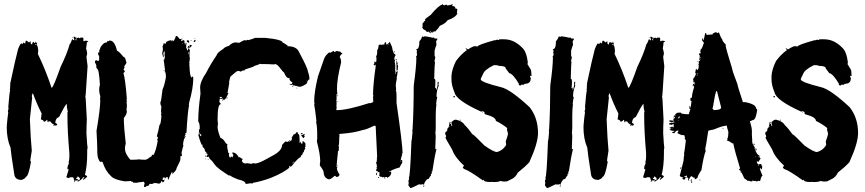

<svg xmlns="http://www.w3.org/2000/svg" viewBox="-20 -919 4451 988"><path d="M358.4 -729.5H366.2Q366.2 -725.1 377.9 -723.6Q381.8 -725.6 383.8 -725.6L391.6 -721.7Q392.1 -725.6 395.5 -725.6H405.3Q409.2 -725.1 409.2 -721.7V-708Q411.1 -708 411.1 -706.1Q417.5 -710 422.9 -710Q434.6 -708 434.6 -704.1Q426.8 -702.6 426.8 -700.2Q426.8 -691.4 422.9 -668.9Q426.8 -660.6 428.7 -643.6L424.8 -626Q429.2 -585.9 430.7 -579.1L420.9 -430.7H418.9L420.9 -426.8L418.9 -422.9Q420.9 -418.9 420.9 -417H418.9L420.9 -413.1Q426.8 -313.5 426.8 -303.7Q424.8 -264.6 424.8 -233.4Q428.7 -164.6 430.7 -159.2L428.7 -147.5V-127.9Q428.7 -65.4 417 -18.6Q419.9 -18.6 428.7 -12.7Q428.7 -6.8 409.2 6.8L407.2 2.9L415 -6.8H407.2Q407.2 -0.5 383.8 14.6H377.9Q377.9 10.7 383.8 10.7V8.8H379.9Q369.1 10.7 364.3 10.7L366.2 14.6L362.3 16.6H360.4L362.3 12.7V10.7Q358.9 -6.8 354.5 -6.8H340.8Q335.9 -2.9 333 -2.9Q329.6 -2.9 321.3 -6.8L333 -45.9Q331.1 -45.9 331.1 -47.9Q333 -47.9 333 -49.8H331.1L327.1 -47.9V-53.7Q327.1 -64.9 335 -79.1L333 -83Q336.9 -97.7 336.9 -110.4V-131.8Q327.1 -242.7 327.1 -319.3V-340.8Q327.1 -342.8 329.1 -342.8Q323.2 -365.2 323.2 -385.7Q310.1 -369.6 284.2 -317.4Q264.6 -310.1 264.6 -286.1Q268.1 -286.1 274.4 -280.3Q272.5 -272.5 266.6 -272.5L262.7 -274.4L254.9 -270.5V-272.5L258.8 -278.3Q250.5 -278.3 239.3 -293.9Q232.9 -293.9 229.5 -295.9V-290H227.5Q223.6 -290 223.6 -301.8H219.7Q219.7 -296.9 206.1 -292Q202.6 -303.7 190.4 -303.7L194.3 -335Q170.9 -380.4 149.4 -438.5Q146 -438.5 143.6 -424.8L145.5 -417Q145.5 -414.6 133.8 -305.7Q137.7 -201.2 143.6 -143.6L135.7 -92.8Q137.7 -86.9 139.6 -86.9Q126 -8.8 112.3 -8.8Q112.3 -0.5 90.8 6.8Q58.1 6.8 53.7 -20.5Q36.1 -131.8 34.2 -159.2Q14.6 -204.1 14.6 -266.6H16.6Q16.6 -268.6 14.6 -268.6Q18.6 -314.9 22.5 -340.8Q22.5 -342.8 20.5 -342.8Q22.5 -357.4 24.4 -362.3L22.5 -366.2Q28.3 -442.4 32.2 -454.1Q32.2 -456.1 30.3 -456.1L32.2 -465.8V-481.4Q32.2 -483.4 34.2 -483.4L32.2 -487.3Q59.6 -616.7 73.2 -667Q80.6 -687 88.9 -696.3L94.7 -692.4H96.7Q97.7 -700.2 102.5 -700.2Q103 -696.3 106.4 -696.3H110.4Q110.4 -710 116.2 -710L129.9 -700.2Q129.9 -703.1 135.7 -706.1H137.7V-696.3Q137.7 -693.4 143.6 -690.4H145.5Q145.5 -701.2 153.3 -704.1Q155.3 -700.2 155.3 -698.2H157.2Q161.1 -698.2 161.1 -704.1H163.1Q163.1 -698.2 165 -698.2Q168.9 -700.2 170.9 -700.2V-698.2Q170.9 -696.8 168.9 -686.5Q174.8 -686.5 176.8 -655.3L174.8 -641.6Q213.9 -561.5 245.1 -467.8H247.1Q256.3 -474.1 292 -575.2Q325.2 -643.1 338.9 -692.4Q342.3 -692.4 350.6 -715.8L354.5 -717.8Q354.5 -711.9 362.3 -711.9V-713.9Q358.4 -728.5 358.4 -729.5ZM350.6 -725.6H354.5V-723.6H350.6ZM368.2 -717.8Q370.1 -713.9 370.1 -711.9H374L372.1 -715.8L376 -721.7H374Q368.2 -719.7 368.2 -717.8ZM161.1 -692.4V-688.5H167V-690.4Q165 -690.4 161.1 -692.4ZM376 -8.8 377.9 -4.9V-2.9H376L372.1 -4.9V1Q377.4 1 383.8 6.8H387.7Q391.6 6.8 391.6 1Q390.6 -4.4 381.8 -10.7Q377.9 -8.8 376 -8.8Z M886.7 -733.9H888.7Q895.5 -731.9 904.3 -718.3H910.2Q911.1 -718.3 918 -720.2V-716.3H912.1V-708.5H916L921.9 -712.4H925.8Q925.8 -706.5 929.7 -706.5V-704.6L927.7 -700.7Q931.6 -700.7 931.6 -689H933.6L935.5 -698.7H939.5L937.5 -675.3L943.4 -663.6Q941.4 -663.6 941.4 -661.6L945.3 -659.7H947.3V-669.4H951.2Q954.1 -669.4 957 -659.7L955.1 -646V-634.3Q955.1 -626.5 957 -618.7Q955.1 -597.2 953.1 -597.2L955.1 -593.3V-587.4Q955.1 -585.4 953.1 -585.4Q955.1 -581.5 955.1 -579.6Q957 -521 966.8 -519V-524.9H968.8Q974.6 -524.9 974.6 -517.1Q974.6 -464.4 953.1 -390.1Q953.1 -382.3 951.2 -382.3L953.1 -378.4Q945.3 -342.3 939.5 -235.8Q935.5 -233.9 933.6 -233.9L935.5 -224.1L931.6 -226.1V-220.2Q935.5 -220.2 935.5 -218.3Q923.3 -201.2 921.9 -175.3Q923.8 -171.4 923.8 -169.4Q919.9 -160.6 914.1 -132.3Q916 -125 916 -116.7Q912.6 -114.7 908.2 -114.7V-99.1Q908.2 -91.3 888.7 -54.2Q888.7 -41.5 865.2 -22.9V-24.9Q869.1 -29.8 869.1 -30.8Q867.2 -30.8 863.3 -32.7Q847.7 0.5 847.7 4.4H843.8V-7.3H834Q834 -1.5 830.1 -1.5Q826.2 -1.5 826.2 -7.3Q816.4 -5.9 816.4 6.3Q818.4 6.3 822.3 8.3Q822.8 4.4 826.2 4.4V6.3Q826.2 17.1 816.4 20Q814.5 16.1 814.5 14.2H808.6Q808.6 25.9 796.9 25.9Q783.2 24.4 783.2 22L779.3 23.9L775.4 22Q765.6 27.8 759.8 27.8H755.9L752 25.9Q744.1 33.2 744.1 37.6H734.4Q732.4 43.5 722.7 43.5L720.7 39.6Q724.6 24.9 724.6 22Q720.7 22 720.7 16.1Q684.6 20 679.7 22Q675.8 20 673.8 20L669.9 22Q664.1 22 664.1 16.1H660.2L656.2 18.1V12.2Q629.4 14.2 623 14.2Q569.3 6.3 552.7 -11.2Q522 -39.1 507.8 -85.4Q503.9 -87.4 502 -87.4Q498 -85.4 496.1 -85.4Q480.5 -100.1 480.5 -140.1V-151.9Q480.5 -178.7 476.6 -245.6Q496.1 -359.4 496.1 -405.8Q496.1 -407.7 494.1 -407.7L496.1 -417.5V-423.3Q490.2 -442.4 490.2 -456.5Q490.2 -470.7 494.1 -481.9Q489.7 -565.9 478.5 -565.9Q474.6 -574.2 474.6 -575.7L476.6 -579.6Q472.7 -591.8 468.8 -597.2V-603Q468.8 -607.9 476.6 -608.9Q482.9 -605 486.3 -605L490.2 -610.8V-630.4Q484.4 -638.2 484.4 -642.1Q486.3 -646 486.3 -647.9Q484.4 -647.9 484.4 -649.9H486.3L490.2 -647.9Q490.2 -655.8 492.2 -655.8L490.2 -659.7V-661.6Q494.6 -661.6 496.1 -673.3Q511.2 -700.7 529.3 -700.7L533.2 -708.5L537.1 -706.5L543 -710.4H544.9Q570.3 -710.4 582 -657.7Q589.8 -657.7 615.2 -626.5Q625 -626.5 628.9 -601.1Q630.9 -601.1 630.9 -599.1Q630.9 -592.3 619.1 -577.6L621.1 -573.7Q618.7 -564 615.2 -564L623 -550.3Q621.1 -550.3 615.2 -542.5Q625 -512.2 632.8 -409.7Q632.8 -407.7 630.9 -407.7L632.8 -397.9Q632.8 -394 630.9 -394L632.8 -380.4V-370.6Q632.8 -363.8 630.9 -353Q632.8 -349.1 632.8 -347.2Q632.8 -329.6 617.2 -312Q617.2 -265.1 627 -181.2Q623 -163.6 623 -155.8Q623 -127.9 650.4 -97.2H668Q683.1 -97.2 695.3 -99.1Q705.1 -97.2 720.7 -97.2H728.5Q735.8 -97.2 755.9 -112.8Q761.7 -112.8 761.7 -122.6H765.6L769.5 -120.6Q782.2 -141.6 791 -190.9V-194.8Q789.1 -198.7 789.1 -200.7Q793 -207 793 -212.4Q790 -212.4 787.1 -218.3Q794.9 -242.7 800.8 -276.9Q807.6 -276.9 810.5 -321.8L808.6 -331.5L810.5 -335.4Q808.6 -343.3 808.6 -349.1Q808.6 -353.5 810.5 -370.6Q804.7 -381.3 804.7 -392.1Q809.1 -392.1 816.4 -458.5Q826.2 -478.5 834 -522.9Q832 -543.5 832 -546.4H828.1V-550.3Q828.1 -552.2 830.1 -552.2L822.3 -610.8Q828.1 -610.8 828.1 -630.4Q828.1 -632.3 826.2 -636.2Q828.1 -640.1 828.1 -642.1L826.2 -655.8H824.2Q824.2 -650.9 820.3 -646Q822.3 -635.3 822.3 -628.4V-626.5H818.4Q818.4 -633.3 814.5 -644Q818.4 -661.6 818.4 -667.5Q818.4 -668.9 816.4 -679.2Q822.3 -693.8 822.3 -696.8H824.2Q825.2 -696.8 830.1 -692.9H832Q832 -708 861.3 -712.4Q863.3 -708.5 863.3 -706.5H867.2V-712.4H871.1V-708.5H875Q875 -710.4 884.8 -730Q882.8 -730 882.8 -731.9ZM980.5 -720.2H984.4V-718.3H980.5ZM984.4 -714.4 986.3 -710.4V-708.5Q986.3 -705.6 980.5 -702.6Q976.6 -702.6 976.6 -706.5Q976.6 -709.5 984.4 -714.4ZM949.2 -712.4 953.1 -706.5V-698.7H951.2Q942.4 -702.6 941.4 -706.5V-710.4Q942.4 -710.4 949.2 -712.4ZM964.8 -712.4V-708.5H960.9Q961.4 -712.4 964.8 -712.4ZM929.7 -710.4H931.6V-706.5H929.7ZM918 -696.8V-692.9H919.9V-696.8ZM957 -689Q960.4 -687 966.8 -687V-685.1Q961.9 -673.3 951.2 -673.3H945.3V-675.3Q948.2 -683.1 951.2 -683.1Q951.7 -679.2 955.1 -679.2H957V-681.2Q955.1 -685.1 955.1 -687Q957 -687 957 -689ZM949.2 -649.9V-646Q953.1 -646 953.1 -649.9ZM947.3 -644V-640.1H951.2V-644ZM822.3 -558.1H826.2V-554.2H822.3ZM929.7 -218.3V-214.4H931.6V-218.3Z M1291 -724.1H1345.7Q1435.5 -715.3 1435.5 -698.7Q1441.4 -698.7 1459 -685.1H1460.9L1459 -681.2Q1507.3 -681.2 1519.5 -649.9Q1564.5 -566.4 1564.5 -550.3Q1572.3 -531.7 1572.3 -511.2Q1564.5 -508.8 1558.6 -489.7Q1543.5 -477.5 1525.4 -472.2Q1523.4 -472.2 1523.4 -474.1Q1521.5 -474.1 1521.5 -472.2Q1517.6 -472.2 1502 -478V-476.1Q1495.6 -480 1490.2 -480Q1490.2 -478 1488.3 -478Q1488.3 -483.9 1484.4 -483.9L1480.5 -481.9L1470.7 -483.9V-487.8H1472.7Q1474.6 -487.8 1474.6 -485.8Q1484.4 -485.8 1484.4 -495.6Q1468.8 -502 1468.8 -519L1464.8 -517.1Q1453.1 -517.1 1441.4 -546.4Q1438 -546.4 1414.1 -577.6Q1407.2 -585.4 1398.4 -589.4Q1394 -589.4 1390.6 -587.4Q1356 -589.4 1334 -589.4H1322.3L1318.4 -591.3Q1318.4 -588.9 1289.1 -579.6Q1284.7 -574.7 1242.2 -562Q1238.3 -559.6 1238.3 -556.2H1228.5L1218.8 -550.3L1209 -554.2Q1205.1 -552.2 1203.1 -552.2V-554.2Q1199.2 -554.2 1168 -526.9Q1164.6 -526.9 1158.2 -495.6Q1158.2 -493.7 1160.2 -493.7L1150.4 -439L1154.3 -440.9H1156.2Q1140.6 -406.2 1134.8 -405.8H1130.9Q1126 -405.8 1125 -413.6L1119.1 -409.7H1117.2L1113.3 -411.6L1109.4 -405.8V-397.9Q1109.4 -388.2 1115.2 -388.2V-382.3Q1099.6 -382.3 1099.6 -304.2V-302.2Q1099.6 -297.9 1101.6 -280.8Q1099.6 -270.5 1099.6 -261.2Q1103.5 -234.9 1115.2 -208.5Q1127 -208.5 1142.6 -181.2Q1150.4 -178.2 1150.4 -175.3Q1150.4 -171.4 1148.4 -171.4Q1150.4 -145.5 1154.3 -142.1Q1154.3 -140.1 1152.3 -140.1Q1154.3 -130.4 1160.2 -130.4L1158.2 -126.5V-124.5Q1158.2 -109.4 1166 -106.9Q1166 -114.7 1169.9 -114.7Q1169.9 -111.8 1175.8 -108.9L1181.6 -122.6Q1178.7 -122.6 1175.8 -128.4V-134.3H1177.7Q1195.8 -134.3 1209 -108.9L1212.9 -110.8Q1225.6 -101.1 1228.5 -101.1V-97.2H1224.6Q1224.6 -77.6 1246.1 -77.6Q1248 -77.6 1248 -79.6Q1272.9 -75.7 1277.3 -75.7Q1277.8 -79.6 1281.2 -79.6Q1282.7 -79.6 1293 -77.6Q1310.5 -77.6 1355.5 -103Q1402.8 -127.9 1408.2 -134.3Q1431.6 -151.9 1431.6 -173.3Q1446.8 -190.9 1449.2 -190.9L1462.9 -189V-192.9H1464.8L1470.7 -189V-192.9L1466.8 -198.7H1468.8L1476.6 -192.9Q1482.4 -198.7 1482.4 -210.4H1480.5V-212.4Q1483.4 -212.4 1490.2 -226.1Q1505.9 -232.4 1505.9 -239.7H1509.8Q1509.8 -235.8 1519.5 -224.1L1521.5 -210.4H1519.5L1521.5 -206.5V-183.1H1523.4V-189H1527.3Q1527.3 -179.2 1535.2 -179.2Q1537.1 -187 1537.1 -192.9H1539.1Q1550.8 -185.5 1552.7 -177.2L1550.8 -173.3L1552.7 -163.6Q1548.8 -163.1 1548.8 -159.7Q1550.8 -156.2 1550.8 -151.9Q1545.9 -151.9 1543 -136.2Q1538.6 -136.2 1535.2 -122.6Q1530.3 -122.6 1525.4 -108.9Q1516.1 -108.9 1480.5 -64Q1477.5 -64 1472.7 -60.1V-65.9Q1469.7 -65.9 1466.8 -58.1H1470.7Q1443.8 -32.2 1373 -3.4Q1325.7 14.2 1281.2 22L1279.3 25.9L1271.5 23.9Q1248 27.8 1244.1 27.8Q1244.1 12.2 1205.1 4.4Q1176.3 -6.3 1162.1 -17.1L1158.2 -15.1Q1102.5 -51.3 1101.6 -56.2Q1095.7 -56.2 1072.3 -89.4Q1054.7 -104.5 1054.7 -112.8L1044.9 -110.8Q1044.9 -112.8 1043 -112.8L1048.8 -126.5Q1044.9 -126.5 1044.9 -132.3H1043V-128.4H1039.1V-130.4Q1043 -135.3 1043 -136.2Q1033.2 -137.2 1033.2 -151.9Q1021.5 -162.6 1021.5 -169.4L1023.4 -173.3V-175.3H1021.5V-171.4Q1015.1 -171.4 1000 -226.1Q1003.9 -226.1 1003.9 -230Q1002 -233.9 1002 -235.8L1005.9 -237.8L1003.9 -241.7V-253.4H1007.8V-261.2Q1007.8 -284.2 1000 -294.4Q1000 -353.5 1011.7 -437L1009.8 -468.3Q1009.8 -499.5 1041 -544.4Q1062.5 -587.4 1095.7 -636.2Q1096.2 -646.5 1128.9 -667.5Q1135.7 -677.2 1158.2 -683.1Q1174.3 -700.7 1193.4 -700.7L1210.9 -698.7Q1233.9 -712.4 1240.2 -712.4Q1242.2 -712.4 1246.1 -710.4L1253.9 -714.4L1257.8 -712.4Q1286.6 -720.2 1291 -724.1ZM1558.6 -503.4V-499.5H1560.5V-503.4ZM1488.3 -478V-472.2H1484.4V-474.1Q1484.9 -478 1488.3 -478ZM1505.9 -468.3Q1509.8 -467.8 1509.8 -464.4H1505.9ZM1111.3 -421.4V-413.6Q1121.6 -413.6 1123 -419.4V-421.4L1119.1 -419.4H1115.2ZM1146.5 -417.5H1150.4V-415.5Q1150.4 -411.6 1146.5 -411.6ZM1123 -405.8H1128.9Q1128.9 -401.9 1125 -401.9H1123ZM1005.9 -235.8V-233.9Q1009.3 -218.3 1013.7 -218.3H1015.6V-224.1Q1007.8 -231.9 1007.8 -235.8ZM1531.2 -233.9H1537.1V-230L1529.3 -228L1527.3 -231.9ZM1546.9 -230 1548.8 -226.1Q1544.9 -225.6 1544.9 -222.2V-220.2H1548.8V-218.3L1543 -210.4Q1544.9 -210.4 1544.9 -208.5H1541L1529.3 -222.2Q1545.4 -230 1546.9 -230ZM1037.1 -118.7H1041V-112.8H1037.1ZM1035.2 -103H1037.1V-99.1H1035.2ZM1048.8 -101.1H1052.7V-97.2Q1048.8 -97.2 1048.8 -101.1ZM1490.2 -87.4V-81.5Q1494.1 -81.5 1494.1 -85.4ZM1484.4 -81.5V-79.6H1488.3V-81.5Z M1975.6 -689.9V-686Q1979.5 -686 1979.5 -689.9ZM2006.8 -654.8H2010.7V-648.9Q2006.8 -648.9 2006.8 -652.8ZM2016.6 -615.7H2020.5V-607.9Q2016.6 -607.9 2016.6 -611.8ZM2018.6 -604H2020.5Q2023.9 -604 2026.4 -590.3Q2024.4 -586.4 2024.4 -584.5Q2028.3 -584 2028.3 -580.6L2026.4 -561Q2028.3 -561 2028.3 -559.1L2020.5 -555.2V-586.4Q2020.5 -590.8 2018.6 -594.2L2020.5 -598.1Q2018.6 -602.1 2018.6 -604ZM1713.9 -428.2H1717.8V-424.3H1713.9ZM1715.8 -398.9H1719.7V-397H1715.8ZM2040 -88.4H2043.9V-92.3Q2040 -91.8 2040 -88.4ZM1713.9 -68.8H1717.8V-66.9H1713.9ZM1983.4 -39.6V-33.7H1985.4V-39.6ZM1920.9 -31.7V-29.8L1918.9 -18.1H1915V-20Q1916.5 -31.7 1920.9 -31.7ZM1924.8 -8.3H1930.7V-4.4H1924.8ZM1736.3 -650.4Q1735.8 -649.9 1735.4 -648.9Q1735.4 -645 1741.2 -645V-641.1Q1733.4 -641.1 1727.5 -623.5Q1734.4 -623.5 1735.4 -598.1Q1713.9 -511.7 1713.9 -461.4L1715.8 -434.1H1711.9V-404.8Q1711.9 -402.8 1710 -402.8L1711.9 -398.9V-379.4Q1711.9 -377.4 1710 -377.4L1711.9 -373.5V-359.9Q1711.9 -357.9 1710 -357.9Q1711.9 -354 1711.9 -352.1Q1767.6 -352.1 1881.8 -389.2V-387.2Q1901.4 -391.1 1901.4 -398.9Q1899.4 -402.8 1899.4 -404.8H1901.4L1899.4 -408.7V-410.6Q1899.4 -412.6 1901.4 -412.6L1899.4 -416.5Q1899.4 -422.9 1901.4 -426.3Q1901.4 -430.2 1899.4 -430.2Q1900.4 -489.3 1913.1 -576.7V-586.4H1911.1Q1911.1 -582.5 1909.2 -582.5Q1905.3 -584.5 1903.3 -584.5V-588.4Q1907.2 -593.3 1907.2 -596.2Q1905.3 -600.1 1905.3 -602.1H1909.2L1915 -598.1L1917 -607.9V-621.6L1915 -631.3Q1920.9 -631.3 1920.9 -652.8V-660.6Q1926.8 -665.5 1928.7 -688Q1933.1 -688 1936.5 -689.9Q1940.4 -688 1942.4 -688L1950.2 -689.9H1958Q1958 -701.7 1963.9 -701.7H1965.8L1967.8 -689.9Q1975.1 -689.9 1985.4 -703.6L1997.1 -678.2Q2003.4 -639.2 2014.6 -639.2V-631.3Q2011.2 -631.3 2008.8 -617.7L2012.7 -606Q2012.7 -604 2010.7 -604L2014.6 -578.6H2012.7L2014.6 -574.7Q2014.6 -572.8 2012.7 -572.8L2014.6 -568.8L2012.7 -559.1L2014.6 -555.2Q2014.6 -553.2 2012.7 -553.2Q2014.6 -545.9 2014.6 -537.6H2016.6V-547.4Q2014.6 -551.3 2014.6 -553.2L2020.5 -549.3H2022.5V-553.2L2026.4 -551.3Q2022.5 -520 2020.5 -520Q2020.5 -518.1 2022.5 -518.1Q2016.6 -487.8 2016.6 -481Q2018.6 -456.5 2018.6 -455.6H2016.6Q2020.5 -446.8 2020.5 -430.2V-389.2Q2051.8 -171.9 2051.8 -129.4H2047.9V-127.4Q2047.9 -125.5 2049.8 -125.5Q2042 -99.6 2042 -94.2L2045.9 -96.2Q2049.8 -95.7 2049.8 -92.3V-80.6Q2043.9 -74.2 2036.1 -57.1Q2004.9 -49.3 1987.3 -37.6V-35.6Q1993.2 -35.6 1993.2 -31.7Q1993.2 -13.7 1973.6 -4.4H1971.7V-8.3H1961.9V-0.5H1958V-2.4L1960 -6.3Q1958 -6.3 1954.1 -8.3Q1950.7 -6.3 1946.3 -6.3L1944.3 -10.3L1940.4 -8.3L1930.7 -14.2L1932.6 -18.1V-33.7H1922.9L1924.8 -37.6Q1915 -39.6 1915 -41.5Q1915 -46.4 1920.9 -55.2Q1917 -55.2 1917 -59.1V-61H1920.9Q1920.9 -64 1915 -84.5Q1918.9 -84.5 1918.9 -88.4V-98.1H1920.9L1918.9 -102.1Q1918.9 -104 1920.9 -104Q1920.9 -106 1918.9 -106Q1918.9 -109.9 1920.9 -109.9Q1913.1 -256.3 1913.1 -270L1909.2 -272H1905.3Q1860.4 -250.5 1848.6 -250.5Q1800.8 -235.4 1741.2 -231Q1725.6 -231 1725.6 -227.1Q1725.6 -221.2 1727.5 -221.2L1725.6 -211.4V-203.6Q1725.6 -170.4 1721.7 -170.4L1723.6 -166.5V-143.1H1719.7Q1711.9 -73.7 1711.9 -59.1L1715.8 -61H1717.8L1713.9 -55.2V-51.3Q1713.9 -41.5 1727.5 -20Q1723.6 -8.3 1711.9 -8.3L1704.1 -14.2H1702.1Q1682.6 3.4 1674.8 3.4H1668.9Q1645.5 -6.3 1645.5 -33.7Q1641.6 -47.9 1626 -66.9V-72.8Q1626 -81.1 1627.9 -88.4Q1627.9 -124 1610.4 -191.9L1612.3 -205.6V-225.1Q1612.3 -272.5 1606.4 -291.5L1608.4 -295.4Q1601.6 -356 1596.7 -381.3Q1596.7 -383.3 1598.6 -383.3L1596.7 -397Q1596.7 -444.8 1616.2 -525.9L1647.5 -615.7Q1653.8 -632.3 1667 -643.1Q1668.9 -648.9 1678.7 -648.9V-647L1696.3 -656.7Q1700.2 -656.7 1700.2 -650.9H1702.1L1711.9 -656.7L1732.4 -652.8V-650.4Z M2165.5 -732.4Q2194.8 -728.5 2206.5 -724.6Q2210.4 -726.6 2212.4 -726.6Q2212.4 -723.6 2218.3 -720.7H2230V-714.8L2224.1 -707L2226.1 -687.5Q2222.2 -681.6 2216.3 -658.2V-630.9L2220.2 -625L2216.3 -607.4Q2216.3 -601.1 2218.3 -597.7Q2216.3 -592.3 2214.4 -513.7Q2217.3 -513.7 2220.2 -507.8V-484.4L2218.3 -464.8L2224.1 -468.8V-457Q2228.5 -457 2231.9 -482.4V-498H2233.9Q2237.8 -497.6 2237.8 -494.1L2235.8 -482.4L2237.8 -478.5Q2226.1 -452.6 2226.1 -421.9L2230 -419.9Q2226.1 -403.8 2224.1 -382.8Q2224.1 -380.9 2226.1 -380.9Q2222.2 -361.8 2222.2 -324.2V-259.8Q2222.2 -249 2220.2 -232.4Q2222.2 -229.5 2222.2 -220.7H2220.2Q2220.2 -218.8 2222.2 -218.8Q2220.2 -182.6 2220.2 -166V-150.4L2224.1 -152.3H2226.1Q2216.3 -115.7 2204.6 -37.1L2200.7 -35.2L2202.6 -31.2L2200.7 -27.3Q2202.6 -27.3 2202.6 -25.4Q2198.7 -23.4 2196.8 -23.4Q2198.7 -19.5 2198.7 -17.6Q2189 -6.8 2189 -3.9Q2189 -1 2181.2 3.9Q2181.2 2 2179.2 2Q2164.6 16.1 2161.6 31.2H2157.7V27.3Q2151.9 29.3 2151.9 31.2L2147.9 29.3Q2146 29.3 2146 31.2L2136.2 29.3Q2098.6 48.8 2091.3 48.8Q2091.3 46.9 2081.5 35.2V33.2L2083.5 21.5Q2081.5 17.6 2081.5 15.6Q2081.5 12.2 2085.4 0L2083.5 -3.9Q2090.3 -3.9 2097.2 -193.4Q2099.1 -193.4 2103 -242.2Q2103 -244.1 2101.1 -244.1L2103 -253.9Q2108.9 -353.5 2108.9 -476.6H2110.8Q2110.8 -478.5 2108.9 -478.5Q2122.6 -576.2 2122.6 -623Q2120.6 -627 2120.6 -628.9Q2123.5 -628.9 2126.5 -636.7Q2124.5 -640.6 2124.5 -642.6H2126.5L2124.5 -646.5V-650.4L2126.5 -660.2H2122.6V-666Q2138.2 -666 2138.2 -707Q2147.9 -716.3 2151.9 -730.5H2157.7L2161.6 -728.5Q2162.1 -732.4 2165.5 -732.4ZM2163.6 35.2V37.1Q2163.6 41 2159.7 41H2157.7V37.1Q2159.7 37.1 2163.6 35.2ZM2193.8 -746.6V-750.5L2198.7 -758.3V-760.3H2196.3Q2194.3 -750.5 2189.5 -750.5Q2189.5 -756.3 2185.1 -756.3Q2180.7 -754.4 2175.8 -754.4Q2175.8 -759.8 2157.2 -770L2152.8 -777.8L2155.3 -781.7Q2152.8 -785.6 2152.8 -787.6Q2157.2 -787.6 2157.2 -791.5Q2152.8 -791.5 2152.8 -795.4Q2165 -813 2168.9 -813L2166.5 -816.9Q2166.5 -822.3 2196.3 -842.3Q2237.3 -891.6 2255.9 -895V-898.9H2257.8Q2257.8 -895 2265.1 -891.1Q2272.5 -895 2278.8 -895Q2279.3 -891.1 2283.2 -891.1Q2290.5 -891.1 2308.6 -897L2310.5 -893.1Q2306.2 -892.6 2306.2 -889.2Q2322.3 -885.7 2322.3 -881.3V-875.5Q2333.5 -875 2333.5 -869.6Q2333.5 -865.7 2331.1 -854L2333.5 -850.1Q2325.7 -829.6 2283.2 -814.9Q2272.9 -798.3 2242.2 -785.6Q2242.2 -779.8 2219.2 -756.3Q2214.4 -758.3 2212.4 -758.3Q2209 -750.5 2203.1 -750.5L2205.6 -754.4V-756.3Q2203.6 -756.3 2193.8 -746.6Z M2551.3 -716.8H2574.7Q2628.9 -716.8 2674.3 -666Q2689.9 -646 2695.8 -599.6V-593.8L2693.8 -589.8L2711.4 -560.5Q2713.4 -560.5 2715.3 -529.3L2711.4 -527.3Q2711.4 -529.3 2709.5 -529.3L2707.5 -525.4V-523.4L2711.4 -517.6Q2711.4 -488.3 2684.1 -488.3Q2684.1 -486.3 2680.2 -486.3Q2680.2 -488.3 2678.2 -488.3Q2678.2 -482.4 2670.4 -482.4Q2666.5 -484.4 2664.6 -484.4Q2664.6 -481.4 2656.7 -478.5Q2648.9 -481.4 2648.9 -484.4Q2650.9 -484.4 2650.9 -486.3Q2620.1 -539.1 2600.1 -543L2582.5 -566.4Q2582.5 -580.1 2545.4 -580.1Q2545.4 -584 2522 -584Q2472.2 -560.1 2465.3 -537.1Q2453.6 -515.6 2453.6 -509.8Q2458.5 -495.1 2557.1 -470.7Q2605 -460.4 2705.6 -367.2Q2748.5 -312 2748.5 -234.4Q2748.5 -181.6 2703.6 -84Q2680.7 -59.1 2645 -31.2Q2632.3 -4.9 2609.9 3.9Q2587.4 15.6 2584.5 15.6L2580.6 13.7L2576.7 15.6Q2557.1 14.2 2557.1 11.7Q2544.4 17.6 2525.9 17.6H2512.2Q2510.3 17.6 2510.3 15.6L2506.3 17.6H2502.4Q2469.2 17.6 2469.2 5.9Q2465.3 6.3 2465.3 9.8Q2391.6 -43 2369.6 -48.8Q2366.7 -48.8 2361.8 -56.6V-58.6L2367.7 -66.4Q2319.3 -111.3 2307.1 -148.4Q2272 -207.5 2272 -210.9Q2275.9 -215.8 2275.9 -218.8Q2270 -229.5 2270 -236.3Q2272.9 -236.3 2281.7 -248V-257.8Q2290.5 -257.8 2293.5 -291H2295.4Q2299.3 -290.5 2299.3 -287.1Q2295.4 -286.6 2295.4 -283.2Q2303.2 -283.2 2303.2 -269.5H2305.2Q2305.2 -271.5 2307.1 -275.4Q2303.2 -281.7 2303.2 -287.1V-291Q2316.9 -302.7 2320.8 -302.7H2328.6Q2360.8 -294.4 2371.6 -275.4Q2389.6 -258.3 2410.6 -228.5Q2417 -228 2473.1 -169.9Q2520 -136.7 2537.6 -136.7Q2566.4 -144.5 2582.5 -169.9L2584.5 -173.8Q2584.5 -180.7 2582.5 -191.4Q2594.2 -226.1 2594.2 -230.5Q2594.2 -233.4 2588.4 -253.9Q2590.3 -257.8 2590.3 -259.8Q2564 -281.2 2531.7 -296.9Q2531.7 -316.4 2479 -330.1Q2476.1 -330.1 2471.2 -337.9V-339.8H2475.1Q2475.1 -344.2 2457.5 -347.7L2459.5 -343.8H2457.5Q2327.6 -402.3 2318.8 -443.4Q2303.2 -481 2303.2 -507.8V-529.3Q2305.7 -564 2326.7 -605.5Q2353 -640.6 2383.3 -662.1Q2380.4 -662.1 2375.5 -669.9H2379.4Q2387.2 -667 2387.2 -664.1Q2414.1 -681.6 2424.3 -681.6L2438 -679.7Q2438 -688.5 2527.8 -712.9V-710.9Q2534.2 -714.8 2539.6 -714.8Q2540.5 -714.8 2547.4 -712.9Q2547.9 -716.8 2551.3 -716.8ZM2316.9 -425.8Q2320.8 -425.3 2320.8 -421.9Q2320.8 -418 2316.9 -418H2313V-421.9Q2313.5 -425.8 2316.9 -425.8ZM2461.4 -341.8H2465.3V-339.8H2461.4ZM2346.2 -302.7H2350.1V-298.8H2346.2ZM2293.5 -269.5V-265.6H2295.4V-269.5Z M2868.2 -732.4Q2897.5 -728.5 2909.2 -724.6Q2913.1 -726.6 2915 -726.6Q2915 -723.6 2920.9 -720.7H2932.6V-714.8L2926.8 -707L2928.7 -687.5Q2924.8 -681.6 2918.9 -658.2V-630.9L2922.9 -625L2918.9 -607.4Q2918.9 -601.1 2920.9 -597.7Q2918.9 -592.3 2917 -513.7Q2919.9 -513.7 2922.9 -507.8V-484.4L2920.9 -464.8L2926.8 -468.8V-457Q2931.2 -457 2934.6 -482.4V-498H2936.5Q2940.4 -497.6 2940.4 -494.1L2938.5 -482.4L2940.4 -478.5Q2928.7 -452.6 2928.7 -421.9L2932.6 -419.9Q2928.7 -403.8 2926.8 -382.8Q2926.8 -380.9 2928.7 -380.9Q2924.8 -361.8 2924.8 -324.2V-259.8Q2924.8 -249 2922.9 -232.4Q2924.8 -229.5 2924.8 -220.7H2922.9Q2922.9 -218.8 2924.8 -218.8Q2922.9 -182.6 2922.9 -166V-150.4L2926.8 -152.3H2928.7Q2918.9 -115.7 2907.2 -37.1L2903.3 -35.2L2905.3 -31.2L2903.3 -27.3Q2905.3 -27.3 2905.3 -25.4Q2901.4 -23.4 2899.4 -23.4Q2901.4 -19.5 2901.4 -17.6Q2891.6 -6.8 2891.6 -3.9Q2891.6 -1 2883.8 3.9Q2883.8 2 2881.8 2Q2867.2 16.1 2864.3 31.2H2860.4V27.3Q2854.5 29.3 2854.5 31.2L2850.6 29.3Q2848.6 29.3 2848.6 31.2L2838.9 29.3Q2801.3 48.8 2793.9 48.8Q2793.9 46.9 2784.2 35.2V33.2L2786.1 21.5Q2784.2 17.6 2784.2 15.6Q2784.2 12.2 2788.1 0L2786.1 -3.9Q2793 -3.9 2799.8 -193.4Q2801.8 -193.4 2805.7 -242.2Q2805.7 -244.1 2803.7 -244.1L2805.7 -253.9Q2811.5 -353.5 2811.5 -476.6H2813.5Q2813.5 -478.5 2811.5 -478.5Q2825.2 -576.2 2825.2 -623Q2823.2 -627 2823.2 -628.9Q2826.2 -628.9 2829.1 -636.7Q2827.1 -640.6 2827.1 -642.6H2829.1L2827.1 -646.5V-650.4L2829.1 -660.2H2825.2V-666Q2840.8 -666 2840.8 -707Q2850.6 -716.3 2854.5 -730.5H2860.4L2864.3 -728.5Q2864.7 -732.4 2868.2 -732.4ZM2866.2 35.2V37.1Q2866.2 41 2862.3 41H2860.4V37.1Q2862.3 37.1 2866.2 35.2Z M3326.2 -729.5H3334Q3334 -725.1 3345.7 -723.6Q3349.6 -725.6 3351.6 -725.6L3359.4 -721.7Q3359.9 -725.6 3363.3 -725.6H3373Q3377 -725.1 3377 -721.7V-708Q3378.9 -708 3378.9 -706.1Q3385.3 -710 3390.6 -710Q3402.3 -708 3402.3 -704.1Q3394.5 -702.6 3394.5 -700.2Q3394.5 -691.4 3390.6 -668.9Q3394.5 -660.6 3396.5 -643.6L3392.6 -626Q3397 -585.9 3398.4 -579.1L3388.7 -430.7H3386.7L3388.7 -426.8L3386.7 -422.9Q3388.7 -418.9 3388.7 -417H3386.7L3388.7 -413.1Q3394.5 -313.5 3394.5 -303.7Q3392.6 -264.6 3392.6 -233.4Q3396.5 -164.6 3398.4 -159.2L3396.5 -147.5V-127.9Q3396.5 -65.4 3384.8 -18.6Q3387.7 -18.6 3396.5 -12.7Q3396.5 -6.8 3377 6.8L3375 2.9L3382.8 -6.8H3375Q3375 -0.5 3351.6 14.6H3345.7Q3345.7 10.7 3351.6 10.7V8.8H3347.7Q3336.9 10.7 3332 10.7L3334 14.6L3330.1 16.6H3328.1L3330.1 12.7V10.7Q3326.7 -6.8 3322.3 -6.8H3308.6Q3303.7 -2.9 3300.8 -2.9Q3297.4 -2.9 3289.1 -6.8L3300.8 -45.9Q3298.8 -45.9 3298.8 -47.9Q3300.8 -47.9 3300.8 -49.8H3298.8L3294.9 -47.9V-53.7Q3294.9 -64.9 3302.7 -79.1L3300.8 -83Q3304.7 -97.7 3304.7 -110.4V-131.8Q3294.9 -242.7 3294.9 -319.3V-340.8Q3294.9 -342.8 3296.9 -342.8Q3291 -365.2 3291 -385.7Q3277.8 -369.6 3252 -317.4Q3232.4 -310.1 3232.4 -286.1Q3235.8 -286.1 3242.2 -280.3Q3240.2 -272.5 3234.4 -272.5L3230.5 -274.4L3222.7 -270.5V-272.5L3226.6 -278.3Q3218.3 -278.3 3207 -293.9Q3200.7 -293.9 3197.3 -295.9V-290H3195.3Q3191.4 -290 3191.4 -301.8H3187.5Q3187.5 -296.9 3173.8 -292Q3170.4 -303.7 3158.2 -303.7L3162.1 -335Q3138.7 -380.4 3117.2 -438.5Q3113.8 -438.5 3111.3 -424.8L3113.3 -417Q3113.3 -414.6 3101.6 -305.7Q3105.5 -201.2 3111.3 -143.6L3103.5 -92.8Q3105.5 -86.9 3107.4 -86.9Q3093.8 -8.8 3080.1 -8.8Q3080.1 -0.5 3058.6 6.8Q3025.9 6.8 3021.5 -20.5Q3003.9 -131.8 3002 -159.2Q2982.4 -204.1 2982.4 -266.6H2984.4Q2984.4 -268.6 2982.4 -268.6Q2986.3 -314.9 2990.2 -340.8Q2990.2 -342.8 2988.3 -342.8Q2990.2 -357.4 2992.2 -362.3L2990.2 -366.2Q2996.1 -442.4 3000 -454.1Q3000 -456.1 2998 -456.1L3000 -465.8V-481.4Q3000 -483.4 3002 -483.4L3000 -487.3Q3027.3 -616.7 3041 -667Q3048.3 -687 3056.6 -696.3L3062.5 -692.4H3064.5Q3065.4 -700.2 3070.3 -700.2Q3070.8 -696.3 3074.2 -696.3H3078.1Q3078.1 -710 3084 -710L3097.7 -700.2Q3097.7 -703.1 3103.5 -706.1H3105.5V-696.3Q3105.5 -693.4 3111.3 -690.4H3113.3Q3113.3 -701.2 3121.1 -704.1Q3123 -700.2 3123 -698.2H3125Q3128.9 -698.2 3128.9 -704.1H3130.9Q3130.9 -698.2 3132.8 -698.2Q3136.7 -700.2 3138.7 -700.2V-698.2Q3138.7 -696.8 3136.7 -686.5Q3142.6 -686.5 3144.5 -655.3L3142.6 -641.6Q3181.6 -561.5 3212.9 -467.8H3214.8Q3224.1 -474.1 3259.8 -575.2Q3293 -643.1 3306.6 -692.4Q3310.1 -692.4 3318.4 -715.8L3322.3 -717.8Q3322.3 -711.9 3330.1 -711.9V-713.9Q3326.2 -728.5 3326.2 -729.5ZM3318.4 -725.6H3322.3V-723.6H3318.4ZM3335.9 -717.8Q3337.9 -713.9 3337.9 -711.9H3341.8L3339.8 -715.8L3343.8 -721.7H3341.8Q3335.9 -719.7 3335.9 -717.8ZM3128.9 -692.4V-688.5H3134.8V-690.4Q3132.8 -690.4 3128.9 -692.4ZM3343.8 -8.8 3345.7 -4.9V-2.9H3343.8L3339.8 -4.9V1Q3345.2 1 3351.6 6.8H3355.5Q3359.4 6.8 3359.4 1Q3358.4 -4.4 3349.6 -10.7Q3345.7 -8.8 3343.8 -8.8Z M3661.6 -752.9H3665.5L3671.4 -749H3673.3L3679.2 -752.9Q3688 -726.6 3696.8 -715.8Q3696.8 -706.5 3714.4 -690.4V-682.6Q3714.4 -673.3 3747.6 -565.4Q3747.6 -556.2 3774.9 -485.4Q3774.9 -478 3802.2 -395.5V-393.6H3814Q3870.6 -382.8 3870.6 -360.4Q3874 -360.4 3876.5 -354.5Q3869.6 -301.8 3855 -301.8Q3843.8 -295.9 3839.4 -295.9V-293.9Q3849.1 -260.7 3849.1 -247.1V-223.6Q3849.1 -213.9 3851.1 -194.3H3849.1L3853 -182.6Q3851.1 -178.7 3851.1 -176.8L3855 -178.7Q3855 -173.3 3864.7 -159.2L3862.8 -155.3Q3876 -120.1 3886.2 -120.1Q3888.2 -116.2 3888.2 -114.3V-108.4Q3891.1 -108.4 3894 -102.5Q3884.3 -90.8 3884.3 -86.9L3874.5 -88.9V-86.9Q3876 -73.2 3886.2 -73.2Q3889.6 -75.2 3894 -75.2Q3897 -75.2 3899.9 -69.3Q3897.9 -69.3 3897.9 -67.4Q3901.9 -66.9 3901.9 -63.5V-57.6L3899.9 -47.9Q3894 -47.9 3894 -53.7H3890.1V-51.8Q3890.1 -46.4 3903.8 -14.6Q3897.9 -14.6 3892.1 10.7L3888.2 12.7H3886.2Q3884.3 12.7 3884.3 10.7Q3876.5 14.6 3872.6 14.6Q3866.7 12.7 3866.7 10.7L3862.8 12.7H3858.9Q3854 8.8 3853 8.8Q3851.1 12.7 3851.1 14.6H3845.2Q3839.8 14.6 3833.5 10.7Q3829.6 12.7 3827.6 12.7Q3827.6 9.8 3810.1 -1Q3796.4 -31.7 3794.4 -32.2Q3788.6 -32.2 3788.6 -36.1H3794.4Q3794.4 -38.6 3782.7 -45.9Q3782.7 -48.8 3788.6 -51.8Q3761.2 -140.1 3753.4 -180.7Q3751.5 -180.7 3751.5 -182.6L3747.6 -180.7Q3738.3 -190.9 3720.2 -196.3V-198.2L3724.1 -200.2L3722.2 -204.1Q3728 -213.4 3728 -241.2Q3720.2 -263.7 3720.2 -272.5Q3699.2 -272.5 3653.8 -252.9Q3624.5 -248 3624.5 -245.1Q3612.8 -168 3608.9 -151.4Q3610.8 -147.9 3610.8 -143.6V-139.6Q3601.1 -117.2 3589.4 -43.9Q3569.8 -15.1 3569.8 -4.9L3560.1 2.9H3558.1Q3555.2 2.9 3552.2 -6.8Q3548.3 -4.9 3546.4 -4.9Q3546.4 -7.8 3538.6 -12.7Q3533.2 -12.2 3524.9 4.9Q3526.9 8.8 3526.9 10.7Q3522.9 8.8 3521 8.8V4.9L3522.9 1Q3521 1 3517.1 -6.8Q3513.2 -4.9 3511.2 -4.9V-8.8H3515.1V-14.6H3511.2L3501.5 -12.7V-8.8L3505.4 -10.7L3509.3 -4.9Q3502 6.8 3499.5 6.8Q3494.6 1 3491.7 1V-2.9H3495.6V-4.9Q3478 -10.3 3478 -14.6L3497.6 -92.8Q3497.6 -105.5 3501.5 -126H3499.5Q3503.4 -143.6 3509.3 -196.3L3503.4 -206.1V-208Q3503.4 -210 3505.4 -210Q3501.5 -219.7 3501.5 -223.6H3493.7Q3484.4 -223.6 3466.3 -233.4V-235.4L3472.2 -247.1H3464.4Q3456.1 -244.1 3448.7 -231.4Q3448.7 -235.4 3439 -235.4V-239.3L3450.7 -243.2V-245.1Q3425.3 -247.6 3425.3 -252.9Q3433.1 -252.9 3433.1 -258.8H3425.3V-262.7Q3433.1 -262.7 3439 -268.6Q3439.5 -264.6 3442.9 -264.6H3446.8V-280.3Q3443.4 -280.3 3435.1 -276.4Q3432.1 -278.3 3423.3 -278.3V-284.2L3437 -288.1L3440.9 -286.1Q3448.7 -289.1 3448.7 -292L3444.8 -293.9Q3440.9 -293.5 3440.9 -290Q3423.3 -292.5 3423.3 -295.9Q3423.8 -299.8 3427.2 -299.8L3446.8 -297.9L3444.8 -307.6Q3452.6 -310.5 3452.6 -313.5V-319.3L3444.8 -313.5V-315.4Q3459.5 -338.9 3466.3 -338.9Q3480 -338.9 3481.9 -340.8Q3481.9 -331.1 3524.9 -331.1Q3525.9 -342.3 3530.8 -348.6L3528.8 -352.5L3532.7 -354.5Q3532.7 -360.4 3526.9 -360.4V-364.3Q3526.9 -366.2 3528.8 -366.2L3526.9 -370.1V-372.1H3530.8V-364.3Q3535.2 -364.3 3538.6 -399.4Q3532.7 -399.4 3532.7 -403.3V-411.1Q3532.7 -416 3540.5 -417Q3540.5 -436.5 3552.2 -471.7Q3550.3 -475.1 3550.3 -479.5H3548.3V-475.6H3544.4L3546.4 -487.3H3550.3V-483.4Q3554.2 -483.4 3554.2 -487.3V-497.1L3550.3 -495.1H3548.3V-501L3546.4 -514.6Q3551.8 -514.6 3562 -540Q3559.1 -540 3556.2 -545.9L3560.1 -547.9Q3560.1 -549.8 3558.1 -549.8Q3560.1 -565.4 3564 -565.4Q3565.9 -562 3565.9 -557.6Q3575.7 -560.1 3575.7 -581.1L3573.7 -590.8L3577.6 -592.8L3575.7 -596.7V-606.4H3577.6L3581.5 -604.5V-610.4H3577.6Q3577.6 -613.3 3581.5 -627.9H3579.6L3581.5 -631.8V-635.7L3577.6 -633.8V-643.6Q3579.6 -643.6 3583.5 -645.5Q3583.5 -643.6 3585.4 -643.6V-647.5L3583.5 -655.3Q3585.4 -659.2 3585.4 -661.1Q3583.5 -661.1 3583.5 -663.1Q3591.3 -663.1 3601.1 -696.3Q3603 -696.3 3603 -698.2L3593.3 -710V-717.8Q3593.8 -721.7 3597.2 -721.7H3599.1Q3599.1 -719.7 3597.2 -719.7Q3599.1 -716.3 3599.1 -711.9H3601.1L3608.9 -749H3612.8L3616.7 -739.3L3636.2 -741.2H3646Q3646 -747.6 3661.6 -752.9ZM3583.5 -626V-620.1H3585.4V-626ZM3581.5 -616.2V-612.3H3583.5V-616.2ZM3569.8 -604.5H3571.8V-600.6H3569.8ZM3565.9 -538.1 3569.8 -536.1V-542Q3565.9 -541.5 3565.9 -538.1ZM3565.9 -532.2V-528.3H3567.9V-532.2ZM3665.5 -450.2Q3657.7 -426.3 3651.9 -385.7H3649.9Q3649.9 -383.8 3651.9 -383.8L3646 -358.4H3651.9L3649.9 -354.5V-352.5H3651.9Q3690.9 -352.5 3690.9 -366.2L3669.4 -450.2ZM3454.6 -325.2V-321.3H3456.5V-325.2ZM3474.1 -321.3Q3474.1 -317.9 3468.3 -311.5Q3470.2 -311.5 3474.1 -309.6Q3474.6 -313.5 3478 -313.5Q3476.1 -316.9 3476.1 -321.3ZM3468.3 -301.8V-297.9H3470.2V-301.8ZM3450.7 -292V-288.1H3452.6V-292ZM3437 -260.7V-258.8H3440.9V-260.7ZM3698.7 -260.7H3702.6V-256.8H3698.7ZM3858.9 -180.7Q3862.8 -180.2 3862.8 -176.8V-172.9H3858.9ZM3866.7 -155.3H3868.7Q3872.6 -154.8 3872.6 -151.4V-145.5H3868.7ZM3866.7 -114.3V-110.4H3868.7V-114.3ZM3880.4 -114.3V-112.3H3884.3V-114.3ZM3880.4 -71.3V-67.4H3884.3V-71.3ZM3485.8 -57.6V-55.7Q3485.8 -52.7 3480 -49.8V-55.7Q3481.9 -55.7 3485.8 -57.6ZM3534.7 4.9H3540.5V6.8Q3540.5 7.8 3536.6 12.7V14.6Q3542.5 14.6 3542.5 18.6L3536.6 22.5L3534.7 8.8ZM3579.6 4.9H3583.5V8.8H3579.6Z M4198.2 -716.8H4221.7Q4275.9 -716.8 4321.3 -666Q4336.9 -646 4342.8 -599.6V-593.8L4340.8 -589.8L4358.4 -560.5Q4360.4 -560.5 4362.3 -529.3L4358.4 -527.3Q4358.4 -529.3 4356.4 -529.3L4354.5 -525.4V-523.4L4358.4 -517.6Q4358.4 -488.3 4331.1 -488.3Q4331.1 -486.3 4327.1 -486.3Q4327.1 -488.3 4325.2 -488.3Q4325.2 -482.4 4317.4 -482.4Q4313.5 -484.4 4311.5 -484.4Q4311.5 -481.4 4303.7 -478.5Q4295.9 -481.4 4295.9 -484.4Q4297.9 -484.4 4297.9 -486.3Q4267.1 -539.1 4247.1 -543L4229.5 -566.4Q4229.5 -580.1 4192.4 -580.1Q4192.4 -584 4168.9 -584Q4119.1 -560.1 4112.3 -537.1Q4100.6 -515.6 4100.6 -509.8Q4105.5 -495.1 4204.1 -470.7Q4252 -460.4 4352.5 -367.2Q4395.5 -312 4395.5 -234.4Q4395.5 -181.6 4350.6 -84Q4327.6 -59.1 4292 -31.2Q4279.3 -4.9 4256.8 3.9Q4234.4 15.6 4231.4 15.6L4227.5 13.7L4223.6 15.6Q4204.1 14.2 4204.1 11.7Q4191.4 17.6 4172.9 17.6H4159.2Q4157.2 17.6 4157.2 15.6L4153.3 17.6H4149.4Q4116.2 17.6 4116.2 5.9Q4112.3 6.3 4112.3 9.8Q4038.6 -43 4016.6 -48.8Q4013.7 -48.8 4008.8 -56.6V-58.6L4014.6 -66.4Q3966.3 -111.3 3954.1 -148.4Q3918.9 -207.5 3918.9 -210.9Q3922.9 -215.8 3922.9 -218.8Q3917 -229.5 3917 -236.3Q3919.9 -236.3 3928.7 -248V-257.8Q3937.5 -257.8 3940.4 -291H3942.4Q3946.3 -290.5 3946.3 -287.1Q3942.4 -286.6 3942.4 -283.2Q3950.2 -283.2 3950.2 -269.5H3952.1Q3952.1 -271.5 3954.1 -275.4Q3950.2 -281.7 3950.2 -287.1V-291Q3963.9 -302.7 3967.8 -302.7H3975.6Q4007.8 -294.4 4018.6 -275.4Q4036.6 -258.3 4057.6 -228.5Q4064 -228 4120.1 -169.9Q4167 -136.7 4184.6 -136.7Q4213.4 -144.5 4229.5 -169.9L4231.4 -173.8Q4231.4 -180.7 4229.5 -191.4Q4241.2 -226.1 4241.2 -230.5Q4241.2 -233.4 4235.4 -253.9Q4237.3 -257.8 4237.3 -259.8Q4210.9 -281.2 4178.7 -296.9Q4178.7 -316.4 4126 -330.1Q4123 -330.1 4118.2 -337.9V-339.8H4122.1Q4122.1 -344.2 4104.5 -347.7L4106.4 -343.8H4104.5Q3974.6 -402.3 3965.8 -443.4Q3950.2 -481 3950.2 -507.8V-529.3Q3952.6 -564 3973.6 -605.5Q4000 -640.6 4030.3 -662.1Q4027.3 -662.1 4022.5 -669.9H4026.4Q4034.2 -667 4034.2 -664.1Q4061 -681.6 4071.3 -681.6L4085 -679.7Q4085 -688.5 4174.8 -712.9V-710.9Q4181.2 -714.8 4186.5 -714.8Q4187.5 -714.8 4194.3 -712.9Q4194.8 -716.8 4198.2 -716.8ZM3963.9 -425.8Q3967.8 -425.3 3967.8 -421.9Q3967.8 -418 3963.9 -418H3960V-421.9Q3960.4 -425.8 3963.9 -425.8ZM4108.4 -341.8H4112.3V-339.8H4108.4ZM3993.2 -302.7H3997.1V-298.8H3993.2ZM3940.4 -269.5V-265.6H3942.4V-269.5Z"/></svg>

Font: Mister Brush
Style: Regular
Weight: 400
Designer: GGBotNet
Foundry: GGBotNet
Version: 1.00